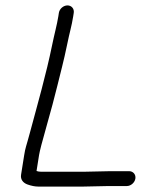

<svg xmlns="http://www.w3.org/2000/svg" viewBox="-20 -696 564 710"><path d="M457.5 -63H388.3L294.5 -61H131.2C125.5 -61 120.3 -61.8 115.1 -63.7L124.5 -122.8C126.7 -136.7 135.9 -172.8 152 -229C168.1 -285.6 181.4 -335.3 191.9 -378.2C203 -424 216.4 -472.9 227.9 -529.6C237.8 -578.6 244.7 -597.8 250.7 -635.5L252.7 -648.5C255.1 -663.5 244.6 -676 229.6 -676C214.5 -676 200.1 -663.5 197.7 -648.5L195.7 -635.5C190.6 -603.8 180.8 -568.9 172.5 -528C151.5 -424.5 117.9 -307 90.5 -204.9C76.4 -152 74.2 -152.5 69.2 -120.9L57.9 -49.8C55.1 -32.4 65.3 -19.8 81.5 -13.9C95.7 -8.8 109.3 -6 122.4 -6H286.2L379.9 -8H448.8C463.8 -8 478.2 -20.5 480.6 -35.5C483 -50.5 472.5 -63 457.5 -63Z"/></svg>

Font: MewTooHand
Style: BdIta
Weight: 400
Designer: Mew Too, Robert Jablonski
Version: Version 0.77